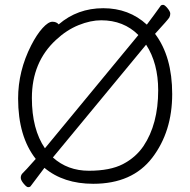

<svg xmlns="http://www.w3.org/2000/svg" viewBox="-20 -745 785 795"><path d="M366 16Q243 16 164 -50L106 27Q103 30 96.5 30Q90 30 78 15.5Q66 1 66 -9Q66 -19 72 -26Q83 -36 128 -87Q55 -180 55 -337Q55 -451 109 -557Q132 -602 156 -628.5Q180 -655 197 -655Q214 -655 223 -644Q301 -711 407.5 -711Q514 -711 588 -643Q602 -662 618.5 -684Q635 -706 646 -722Q649 -725 655.5 -725Q662 -725 673.5 -711Q685 -697 685 -688.5Q685 -680 681 -672.5Q677 -665 622 -605Q693 -511 693 -355.5Q693 -200 610.5 -92Q528 16 366 16ZM553 -600Q492 -661 399 -661Q355 -661 305.5 -641Q256 -621 212 -580Q112 -488 112 -339Q112 -210 166 -131ZM199 -93Q260 -38 348 -38Q436 -38 489 -65.5Q542 -93 574 -140Q635 -231 635 -371Q635 -483 585 -560Z"/></svg>

Font: LXGW WenKai Lite Light
Style: Regular
Weight: 300
Designer: LXGW / Fontworks Inc.
Foundry: LXGW / Fontworks Inc.
Version: Version 1.511; March 25, 2025